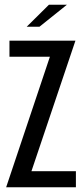

<svg xmlns="http://www.w3.org/2000/svg" viewBox="-20 -792 355 812"><path d="M6 0 191 -552H20V-620H299L113 -68H301V0ZM93 -679 187 -772H263L147 -679Z"/></svg>

Font: Smooch Sans SemiBold
Style: Bold
Weight: 600
Designer: Robert E. Leuschke
Foundry: Robert E. Leuschke
Version: Version 1.010; ttfautohint (v1.8.3)